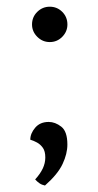

<svg xmlns="http://www.w3.org/2000/svg" viewBox="-20 -468 299 587"><path d="M132.2 -339.4Q110 -339.4 94 -355.4Q77.9 -371.5 77.9 -393.2Q77.9 -416 94 -431.8Q110 -447.5 132.2 -447.5Q154.5 -447.5 170.3 -431.8Q186.1 -416 186.1 -393.2Q186.1 -371.5 170.3 -355.4Q154.5 -339.4 132.2 -339.4ZM117.5 99.2Q107.7 97.2 100.7 92.3Q93.6 87.4 87.5 80.6Q102.8 63.8 110.7 47.3Q118.5 30.8 118.5 13.5Q118.5 -5.5 111.1 -16Q103.7 -26.5 93.3 -32.2Q82.9 -37.9 72.6 -40.9Q72.6 -60 87.6 -77.6Q102.5 -95.2 129 -95.2Q148.8 -95.2 167.4 -80.7Q186 -66.2 186 -26.1Q186 2.2 171.3 33.4Q156.6 64.7 117.5 99.2Z"/></svg>

Font: Arima Thin
Style: Regular
Weight: 100
Designer: Joana Correia and Natanael Gama
Foundry: NDISCOVER
Version: Version 1.101;gftools[0.9.23]